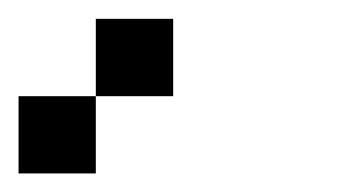

<svg xmlns="http://www.w3.org/2000/svg" viewBox="-20 -187 373 207"><path d="M0 0V-83.3H83.3V0ZM83.3 -83.3V-166.7H166.7V-83.3Z"/></svg>

Font: Galmuri11 Condensed
Style: Regular
Weight: 400
Width: 3
Designer: Lee Minseo (quiple)
Version: Version 2.399;hotconv 1.1.1;makeotfexe 2.6.0 DEVELOPMENT